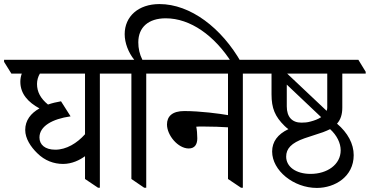

<svg xmlns="http://www.w3.org/2000/svg" viewBox="-59 -917 1818 944"><path d="M251 -111C295 -111 333 -130 359 -149V-37L423 6H432V-555H548V-564L512 -623H-39V-613L-3 -555H48C43 -541 41 -528 41 -515C41 -455 80 -414 135 -384C92 -360 65 -325 65 -278C65 -236 92 -195 124 -164C161 -127 206 -111 251 -111ZM135 -241C135 -296 197 -332 288 -345L241 -419C218 -415 197 -410 177 -403C140 -433 123 -466 123 -504C123 -522 128 -540 137 -555H359V-257C320 -213 267 -181 213 -181C162 -181 135 -206 135 -241Z M650 6H660V-555H776V-564L740 -623H641C627 -651 621 -679 621 -709C621 -783 671 -827 756 -827C877 -827 996 -742 1081 -608H1128C1031 -780 877 -897 725 -897C621 -897 554 -836 554 -749C554 -706 572 -659 601 -623H470V-613L506 -555H587V-37Z M869 -187C900 -187 911 -209 911 -237C911 -258 909 -280 906 -294C917 -295 924 -295 935 -295C985 -295 1034 -293 1062 -291V-37L1126 6H1135V-555H1251V-564L1215 -623H698V-612L734 -555H1062V-351C1022 -358 926 -371 847 -371C788 -371 762 -345 762 -305C762 -252 816 -187 869 -187Z M1499 7C1588 7 1680 -49 1680 -154C1680 -210 1651 -264 1598 -309C1616 -329 1624 -355 1624 -388V-555H1739V-564L1703 -623H1173V-612L1209 -555H1276V-453C1276 -385 1293 -344 1340 -298C1346 -292 1352 -287 1359 -282C1306 -257 1279 -220 1279 -172C1279 -79 1384 7 1499 7ZM1550 -388C1550 -382 1549 -377 1547 -372L1353 -555H1550ZM1351 -394V-501L1520 -341C1505 -331 1486 -324 1466 -319C1452 -315 1437 -314 1423 -314C1377 -314 1351 -342 1351 -394ZM1348 -147C1348 -186 1373 -214 1438 -237L1529 -267C1542 -272 1554 -277 1564 -282C1597 -252 1616 -214 1616 -178C1616 -108 1550 -62 1468 -62C1396 -62 1348 -97 1348 -147Z"/></svg>

Font: Noto Serif Devanagari SemiCondensed
Style: Regular
Weight: 400
Width: 4
Designer: Universal Thirst, Indian Type Foundry and the Monotype Design Team
Foundry: Monotype Imaging Inc.
Version: Version 2.004